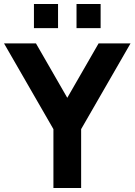

<svg xmlns="http://www.w3.org/2000/svg" viewBox="-20 -936 670 956"><path d="M246 0H384V-293L630 -720H471L315 -449L159 -720H0L246 -293ZM149 -796H269V-916H149ZM361 -796H481V-916H361Z"/></svg>

Font: Eudonet ExtraBold
Style: Regular
Weight: 800
Designer: Mikhail Sharanda
Foundry: Mikhail Sharanda
Version: Version 4.503;Glyphs 3.1.2 (3151)